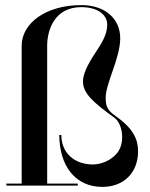

<svg xmlns="http://www.w3.org/2000/svg" viewBox="-20 -728 587 753"><path d="M434 -272.5C402.5 -294.5 394.5 -309 394.5 -344.5C394.5 -402 451.5 -500 451.5 -578C451.5 -656 390.5 -708 299 -708C158.5 -708 65 -636 65 -548.5V-8H5V0H285V-8H165V-551.5C166 -610.5 193.5 -700 299 -700C360 -700 400.5 -672.5 400.5 -631C400.5 -591.5 377.5 -556.5 354 -521C322 -472 305.5 -437.5 305.5 -408C305.5 -361.5 345.5 -326.5 429 -266C462 -241.5 471 -167.5 440 -128.5C417.5 -100 378 -83 344.5 -83C270 -83 220.5 -130 220.5 -198.5H212.5C213 -76.5 276 5 381.5 5C465.5 5 521.5 -51 521.5 -134.5C521.5 -180.5 504 -223 434 -272.5Z"/></svg>

Font: Picaflor 48 pt
Style: Regular
Weight: 400
Designer: Ariel Martín Pérez
Foundry: Tunera Type Foundry
Version: Version 1.000;hotconv 1.0.109;makeotfexe 2.5.65596